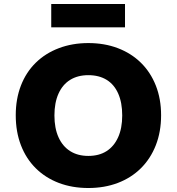

<svg xmlns="http://www.w3.org/2000/svg" viewBox="-20 -932 886 963"><path d="M423 11Q342 11 275 -14.5Q208 -40 159.5 -88Q111 -136 85 -203.5Q59 -271 59 -354Q59 -436 85 -503Q111 -570 159.5 -617.5Q208 -665 275.5 -690.5Q343 -716 423 -716Q504 -716 571 -690.5Q638 -665 686.5 -617.5Q735 -570 761.5 -503Q788 -436 788 -354Q788 -271 761.5 -203.5Q735 -136 686.5 -88Q638 -40 571 -14.5Q504 11 423 11ZM423 -150Q477 -150 514.5 -174Q552 -198 572.5 -243.5Q593 -289 593 -353Q593 -417 573 -462.5Q553 -508 515 -531.5Q477 -555 423 -555Q370 -555 332 -531.5Q294 -508 273.5 -462.5Q253 -417 253 -353Q253 -289 273.5 -243.5Q294 -198 332 -174Q370 -150 423 -150ZM237 -795V-912H607V-795Z"/></svg>

Font: Nunito Sans 8pt Black
Style: Regular
Weight: 900
Version: Version 3.101;gftools[0.9.27]